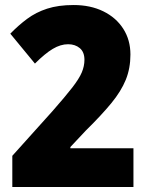

<svg xmlns="http://www.w3.org/2000/svg" viewBox="-20 -744 594 764"><path d="M511 0H29V-124L189 -302Q240 -360 267.5 -395.5Q295 -431 305.5 -456Q316 -481 316 -506Q316 -537 297.5 -552.5Q279 -568 251 -568Q221 -568 190 -549.5Q159 -531 119 -491L21 -610Q53 -643 88 -669Q123 -695 167.5 -709.5Q212 -724 273 -724Q340 -724 391 -699Q442 -674 470.5 -629.5Q499 -585 499 -527Q499 -472 480.5 -426.5Q462 -381 423 -333.5Q384 -286 322 -225L260 -159V-154H511Z"/></svg>

Font: Noto Sans Bengali SemiCondensed Black
Style: Regular
Weight: 900
Width: 4
Designer: Joana Ranito - Universal Thirst; Jelle Bosma - Monotype Design Team
Foundry: Universal Thirst ehf.
Version: Version 3.000; ttfautohint (v1.8.4.7-5d5b)